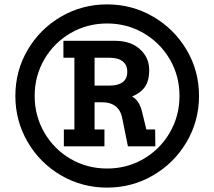

<svg xmlns="http://www.w3.org/2000/svg" viewBox="-20 -843 977 875"><path d="M887 -406Q887 -292 830.5 -196Q774 -100 678 -44Q582 12 468 12Q354 12 258 -44Q162 -100 106 -196Q50 -292 50 -406Q50 -520 106 -615.5Q162 -711 258 -767Q354 -823 468 -823Q582 -823 678 -767Q774 -711 830.5 -615.5Q887 -520 887 -406ZM798 -406Q798 -497 754 -572.5Q710 -648 634.5 -692Q559 -736 468 -736Q377 -736 301.5 -692Q226 -648 182 -572.5Q138 -497 138 -406Q138 -315 182 -239Q226 -163 301.5 -119Q377 -75 468 -75Q559 -75 634.5 -119Q710 -163 754 -239Q798 -315 798 -406ZM687 -253 688 -176H563L538 -300Q525 -377 444 -377H411V-253H456V-176H271V-253H319V-580H269V-657H505Q575 -657 617.5 -619Q660 -581 660 -523Q660 -476 641 -448Q622 -420 582 -403Q615 -385 627 -335L647 -253ZM560 -516Q560 -547 539 -563.5Q518 -580 477 -580H411V-453H481Q518 -453 539 -468.5Q560 -484 560 -516Z"/></svg>

Font: Arvo
Style: Regular
Weight: 400
Designer: Anton Koovit (Cyrillic Expansion: Cyreal)
Foundry: Anton Koovit, Yassin Baggar
Version: Version 3.000